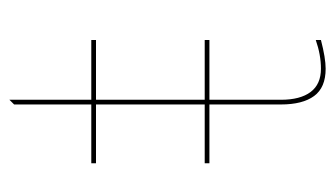

<svg xmlns="http://www.w3.org/2000/svg" viewBox="-172 -535 712 408"><g transform="rotate(-90 184.0 -331.0)"><path d="M166 -90V-242H41V-252H166V-483H41V-493H166V-657L176 -667V-493H303V-483H176V-252H303V-242H176V-90Q176 -49 192.5 -27Q209 -5 242 -5Q271.5 -5 303 -16V-5Q264.5 5 242 5Q202 5 184 -19.5Q166 -44 166 -90Z"/></g></svg>

Font: HK Grotesk Thin
Style: Regular
Weight: 100
Designer: Alfredo Marco Pradil
Foundry: Hanken Design Co.
Version: Version 3.001